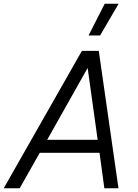

<svg xmlns="http://www.w3.org/2000/svg" viewBox="-36 -1014 744 1034"><path d="M503 -823H441L528 -994H603ZM-16 0 405 -740H496L602 0H526L500 -191H178L70 0ZM218 -261H490L436 -648Z"/></svg>

Font: Be Vietnam Pro Light
Style: Italic
Weight: 300
Italic angle: -12°
Designer: Lam Bao, Tony Le, Vietanh Nguyen
Foundry: Yellow Type Foundry
Version: Version 1.002; ttfautohint (v1.8.3)